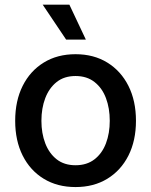

<svg xmlns="http://www.w3.org/2000/svg" viewBox="-20 -776 636 808"><path d="M297.9 11.2Q221.2 11.2 164.1 -23.7Q106.9 -58.6 75.4 -121.3Q43.9 -184.1 43.9 -267.6Q43.9 -351.6 75.4 -414.6Q106.9 -477.5 164.1 -512.7Q221.2 -547.9 297.9 -547.9Q374.5 -547.9 431.6 -512.7Q488.8 -477.5 520.5 -414.6Q552.2 -351.6 552.2 -267.6Q552.2 -184.1 520.5 -121.3Q488.8 -58.6 431.6 -23.7Q374.5 11.2 297.9 11.2ZM297.9 -80.6Q345.7 -80.6 377.9 -105.7Q410.2 -130.9 426 -173.1Q441.9 -215.3 441.9 -267.6Q441.9 -320.3 426 -362.8Q410.2 -405.3 377.9 -430.7Q345.7 -456.1 297.9 -456.1Q250 -456.1 218.3 -430.7Q186.5 -405.3 170.4 -362.8Q154.3 -320.3 154.3 -267.6Q154.3 -215.3 170.4 -173.1Q186.5 -130.9 218.3 -105.7Q250 -80.6 297.9 -80.6ZM258.3 -609.4 159.7 -756.3H272L341.3 -609.4Z"/></svg>

Font: V-Inter
Style: Medium-500
Weight: 500
Designer: Rasmus Andersson
Foundry: rsms
Version: Version 4.000;git-4146feb